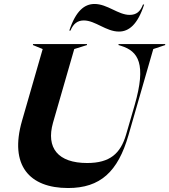

<svg xmlns="http://www.w3.org/2000/svg" viewBox="-20 -934 852 967"><path d="M146 -707 195 -687 91 -326C26 -101 128 13 323 13C485 13 574 -69 627 -253L752 -687L812 -707V-712H577V-707L590 -703C677 -676 718 -612 658 -404L615 -256C587 -161 534 -113 419 -113C272 -113 211 -189 247 -316L354 -687L418 -707V-712H146ZM329 -780C362 -880 406 -914 456 -914C521 -914 575 -859 633 -859C667 -859 687 -876 700 -911H706C673 -810 629 -775 579 -775C514 -775 460 -831 402 -831C370 -831 349 -814 335 -780Z"/></svg>

Font: Nyght Serif Bold Italic
Style: Regular
Weight: 700
Italic angle: -16°
Designer: Maksym Kobuzan
Version: Version 0.410;Glyphs 3.1.2 (3151)